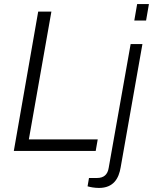

<svg xmlns="http://www.w3.org/2000/svg" viewBox="-20 -743 753 945"><path d="M641 -642H699L713 -723H655ZM48 0H451L461 -57H122L233 -686H168ZM467 182C539 182 565 135 574 80L681 -526H623L515 83C510 116 491 133 458 133H418L411 174C424 178 446 182 467 182Z"/></svg>

Font: Archivo ExtraLight
Style: Italic
Weight: 200
Italic angle: -10°
Designer: Hector Gatti
Foundry: Omnibus-Type
Version: Version 2.001